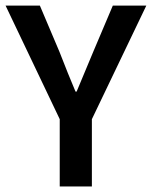

<svg xmlns="http://www.w3.org/2000/svg" viewBox="-24 -674 549 694"><path d="M191.9 0V-243.2L-3.9 -653.8H120.1L190.9 -486.8Q223.1 -403.8 249 -342.8H252.9Q304.7 -465.8 313 -486.8L383.8 -653.8H504.9L308.1 -243.2V0Z"/></svg>

Font: Source Sans 3 Semibold
Style: Regular
Weight: 600
Designer: Paul D. Hunt
Foundry: Adobe
Version: Version 3.052;hotconv 1.1.0;makeotfexe 2.6.0